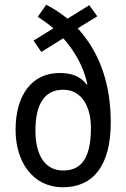

<svg xmlns="http://www.w3.org/2000/svg" viewBox="-20 -876 534 813"><path d="M176 -856 140 -805C162 -790 185 -775 206 -756L122 -704L155 -656L248 -714C297 -658 334 -594 350 -519L347 -518C322 -552 283 -567 233 -567C119 -567 46 -479 46 -326C46 -188 121 -83 246 -83C376 -83 449 -177 449 -357C449 -530 397 -660 309 -756L392 -807L358 -854L266 -797C237 -820 207 -840 176 -856ZM248 -496C327 -496 365 -423 365 -335C365 -215 330 -154 248 -154C165 -154 130 -227 130 -323C130 -436 169 -496 248 -496Z"/></svg>

Font: Noto Sans Kannada UI Condensed
Style: Regular
Weight: 400
Width: 3
Designer: Jelle Bosma - Monotype Design Team
Foundry: Monotype Imaging Inc.
Version: Version 2.005